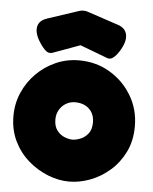

<svg xmlns="http://www.w3.org/2000/svg" viewBox="-53 -773 664 835"><g transform="rotate(5 279.0 -355.0)"><path d="M280 18Q234 18 187 -0.5Q140 -19 100.5 -53.5Q61 -88 37.5 -136.5Q14 -185 14 -245Q14 -300 35 -348Q56 -396 92.5 -432.5Q129 -469 176.5 -490Q224 -511 278 -511Q352 -511 412 -475.5Q472 -440 508 -380Q544 -320 544 -246Q544 -183 520 -134Q496 -85 457 -51Q418 -17 371.5 0.5Q325 18 280 18ZM278 -165Q293 -165 312.5 -172.5Q332 -180 346.5 -198Q361 -216 361 -247Q361 -272 350.5 -290Q340 -308 321 -318Q302 -328 277 -328Q255 -328 237 -317.5Q219 -307 208 -288.5Q197 -270 197 -246Q197 -216 211 -198Q225 -180 244 -172.5Q263 -165 278 -165ZM278 -728Q286 -728 292.5 -726Q299 -724 302 -723L431 -680Q463 -670 470 -644Q477 -618 461 -586Q448 -559 431 -542Q414 -525 397 -532L278 -577L160 -534Q141 -527 124.5 -544.5Q108 -562 94 -587Q77 -619 83.5 -644Q90 -669 123 -680L253 -723Q255 -724 262.5 -726Q270 -728 278 -728Z"/></g></svg>

Font: Fredoka Light
Style: Regular
Weight: 300
Designer: Ben Nathan
Foundry: Milena B. Brandão, Ben Nathan
Version: Version 2.001